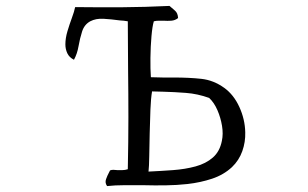

<svg xmlns="http://www.w3.org/2000/svg" viewBox="-20 -664 1040 649"><path d="M809 -217Q810 -184 799 -153Q788 -122 764 -99Q736 -73 697 -60Q658 -47 614 -42Q578 -38 539.5 -37.5Q501 -37 464 -38Q431 -38 400 -38Q369 -38 342 -35Q334 -46 338.5 -58.5Q343 -71 348 -80Q351 -86 352 -88Q357 -90 363 -90Q369 -90 376 -89Q385 -89 394 -89Q403 -89 412 -92Q414 -187 414 -268Q414 -349 413 -427Q413 -467 412.5 -508Q412 -549 412 -592Q405 -593 398 -594Q391 -595 385 -595Q356 -599 330 -600.5Q304 -602 285 -592Q265 -581 257.5 -557.5Q250 -534 245.5 -508Q241 -482 230 -462Q214 -470 207.5 -484Q201 -498 201 -514Q201 -535 208 -558.5Q215 -582 223 -603.5Q231 -625 234 -640Q318 -639 393.5 -639.5Q469 -640 553 -644Q562 -636 571.5 -628Q581 -620 582 -603Q572 -595 559 -594Q546 -593 533 -594Q525 -594 516.5 -594Q508 -594 500 -592Q495 -576 492 -541.5Q489 -507 488.5 -468.5Q488 -430 490 -403Q511 -402 530.5 -402Q550 -402 568 -402Q619 -402 660.5 -397.5Q702 -393 738 -367Q770 -344 789 -302.5Q808 -261 809 -217ZM730 -188Q735 -211 730.5 -238.5Q726 -266 715 -291.5Q704 -317 687 -333Q648 -347 608.5 -350Q569 -353 532 -354Q523 -354 513 -354.5Q503 -355 494 -355Q490 -332 488.5 -294Q487 -256 486 -213.5Q485 -171 484.5 -136Q484 -101 482 -84Q524 -86 565 -89Q606 -92 641 -101.5Q676 -111 699.5 -131.5Q723 -152 730 -188Z"/></svg>

Font: Yuji Boku
Style: Regular
Weight: 400
Designer: Kataoka Yuji
Foundry: Kinuta Font Factory
Version: Version 3.002